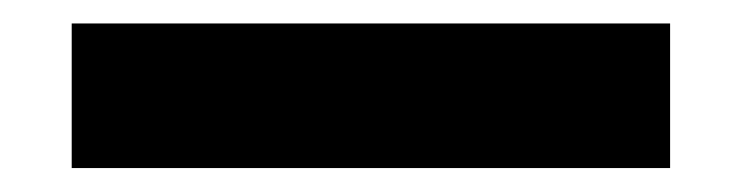

<svg xmlns="http://www.w3.org/2000/svg" viewBox="-20 -427 626 162"><path d="M40.5 -285.2V-407.2H545.4V-285.2Z"/></svg>

Font: Cascadia Code
Style: Regular
Weight: 400
Monospace: yes
Designer: Aaron Bell
Foundry: Saja Typeworks
Version: Version 2106.017